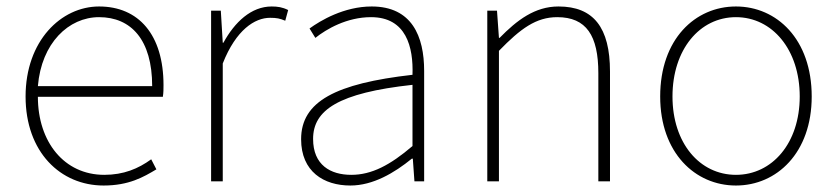

<svg xmlns="http://www.w3.org/2000/svg" viewBox="-20 -560 2586 593"><path d="M300 13C378 13 423 -13 463 -37L447 -68C407 -39 362 -20 302 -20C178 -20 97 -122 97 -261H483C485 -274 485 -286 485 -297C485 -453 408 -540 286 -540C169 -540 59 -434 59 -262C59 -90 167 13 300 13ZM97 -294C108 -427 192 -507 286 -507C385 -507 450 -437 450 -294Z M632 0H668V-364C709 -468 767 -505 814 -505C835 -505 844 -503 861 -496L870 -529C852 -538 837 -540 819 -540C756 -540 705 -492 670 -428H668L662 -527H632Z M1062 13C1132 13 1198 -26 1252 -70H1255L1260 0H1290V-341C1290 -448 1252 -540 1128 -540C1042 -540 969 -496 936 -472L954 -443C988 -470 1051 -507 1126 -507C1235 -507 1257 -414 1254 -329C1017 -302 910 -247 910 -130C910 -30 980 13 1062 13ZM1065 -20C1001 -20 947 -50 947 -131C947 -220 1025 -273 1254 -298V-109C1185 -50 1128 -20 1065 -20Z M1485 0H1521V-403C1588 -472 1636 -507 1701 -507C1791 -507 1828 -450 1828 -334V0H1864V-339C1864 -475 1813 -540 1705 -540C1632 -540 1577 -498 1523 -443H1521L1515 -527H1485Z M2253 13C2379 13 2487 -88 2487 -262C2487 -439 2379 -540 2253 -540C2127 -540 2019 -439 2019 -262C2019 -88 2127 13 2253 13ZM2253 -20C2141 -20 2057 -118 2057 -262C2057 -407 2141 -507 2253 -507C2365 -507 2450 -407 2450 -262C2450 -118 2365 -20 2253 -20Z"/></svg>

Font: Noto Sans CJK Thin
Style: Regular
Weight: 100
Designer: Ryoko NISHIZUKA (kana & ideographs); Paul D. Hunt (Latin, Greek & Cyrillic); Wenlong ZHANG (bopomofo); Sandoll Communica
Foundry: Adobe Systems Incorporated
Version: Version 1.000;PS 1;hotconv 1.0.78;makeotf.lib2.5.61930